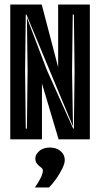

<svg xmlns="http://www.w3.org/2000/svg" viewBox="-20 -611 439 842"><path d="M25 0V-591H163L235 -316V-591H374V0H237L164 -245V0ZM93 -47H98L101 -300L98 -534L185 -305L301 -47H304L307 -300L304 -547H299L296 -300L300 -57L199 -299L96 -547H93L90 -300ZM133 211Q150 187 159 168Q168 149 168 137Q168 129 159.5 123Q151 117 143 108Q135 99 135 84Q135 66 152.5 51Q170 36 198 36Q227 36 245.5 51.5Q264 67 264 91Q264 106 253 128.5Q242 151 226.5 173Q211 195 195 211Z"/></svg>

Font: Alumni Sans Inline One
Style: Regular
Weight: 400
Designer: Robert E. Leuschke
Foundry: Robert E. Leuschke
Version: Version 1.100; ttfautohint (v1.8.3)